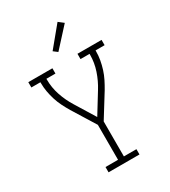

<svg xmlns="http://www.w3.org/2000/svg" viewBox="-229 -1081 1059 1194"><g transform="rotate(-30 300.0 -484.5)"><path d="M189 0V-38H279V-289L176 -455Q160 -482 146 -510Q132 -538 122.5 -568Q113 -598 107.5 -629Q102 -660 102 -691V-697H37V-735H210V-697H145V-691Q145 -634 163.5 -579Q182 -524 212 -476L300 -333L388 -476Q418 -524 436.5 -579Q455 -634 455 -691V-697H390V-735H563V-697H498V-691Q498 -660 492.5 -629Q487 -598 477.5 -568Q468 -538 454 -510Q440 -482 424 -455L321 -289V-38H411V0ZM293 -804 264 -826 382 -969 418 -941Z"/></g></svg>

Font: Iosevka Curly Slab XLtEx
Style: Regular
Weight: 200
Width: 7
Monospace: yes
Designer: Belleve Invis
Foundry: Belleve Invis
Version: Version 11.1.0; ttfautohint (v1.8.3)